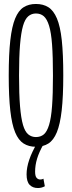

<svg xmlns="http://www.w3.org/2000/svg" viewBox="-20 -730 363 968"><path d="M161 10Q125 10 99 -6.5Q73 -23 56.5 -62.5Q40 -102 32 -172Q24 -242 24 -349Q24 -457 32 -527Q40 -597 56.5 -637Q73 -677 99 -693.5Q125 -710 161 -710Q198 -710 224 -693.5Q250 -677 267 -637Q284 -597 291.5 -527Q299 -457 299 -350Q299 -243 291 -173Q283 -103 266.5 -63Q250 -23 224 -6.5Q198 10 161 10ZM161 -39Q185 -39 201 -52.5Q217 -66 227.5 -100.5Q238 -135 242.5 -195.5Q247 -256 247 -349Q247 -444 242.5 -505Q238 -566 227.5 -600Q217 -634 201 -648Q185 -662 161 -662Q139 -662 122.5 -648Q106 -634 96 -599.5Q86 -565 81 -504Q76 -443 76 -349Q76 -255 81 -194.5Q86 -134 96 -100Q106 -66 122.5 -52.5Q139 -39 161 -39ZM171 218Q145 218 129.5 202Q114 186 114 149Q114 81 168 -10L199 -2Q177 37 167 70Q157 103 157 135Q157 158 164.5 166.5Q172 175 183 175Q192 175 199 171L206 209Q190 218 171 218Z"/></svg>

Font: Georama ExtraCondensed Light
Style: Regular
Weight: 300
Width: 2
Designer: Jean-Baptiste Levee
Foundry: Production Type
Version: Version 1.000